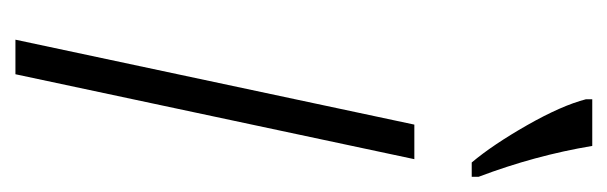

<svg xmlns="http://www.w3.org/2000/svg" viewBox="-296 -510 806 255"><g transform="rotate(90 107.5 -383.0)"><path d="M79.1 0H33.2L146 -529.8H191.9ZM196.3 -606Q172.9 -633.8 146.7 -679.7Q120.6 -725.6 112.3 -757.8V-766.1H174.3Q187 -689.9 215.3 -615.2V-606Z"/></g></svg>

Font: TypoPRO Open Sans Condensed
Style: Italic
Weight: 300
Width: 3
Italic angle: -12°
Foundry: Ascender Corporation
Version: Version 1.10